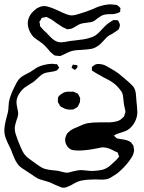

<svg xmlns="http://www.w3.org/2000/svg" viewBox="-23 -819 666 885"><path d="M502 -194Q502 -194 504 -192L510 -186Q514 -182 516 -181Q518 -180 524 -180Q530 -178 546 -176Q569 -172 579 -164Q582 -163 584 -158Q585 -156 588 -153Q591 -150 592 -147Q593 -145 593 -139Q595 -131 595 -126Q595 -120 590 -105Q579 -83 558.5 -59.5Q538 -36 515 -18Q497 -6 486.5 0Q476 6 463 8Q457 9 444 9Q427 9 418 8Q381 8 354 13Q338 16 321.5 25Q305 34 302 36Q294 40 284.5 43.5Q275 47 266 46Q264 46 259.5 44.5Q255 43 253 42Q248 40 227 31Q220 27 206 21Q197 18 183.5 14.5Q170 11 162 8Q150 4 138.5 -4Q127 -12 124 -14Q109 -24 107 -25Q102 -29 90.5 -36Q79 -43 70.5 -50Q62 -57 57 -65Q49 -76 42.5 -91.5Q36 -107 34 -112Q29 -127 24 -137Q11 -162 4 -180.5Q-3 -199 -3 -218Q-3 -239 7 -277L13 -300Q15 -308 15.5 -314Q16 -320 16 -324Q16 -332 18 -348Q23 -377 43 -417Q54 -441 62 -451Q69 -460 78 -466Q87 -472 98 -477.5Q109 -483 116 -487Q123 -491 133.5 -498.5Q144 -506 152 -510Q180 -523 216 -525Q223 -525 233 -523Q234 -523 235.5 -523.5Q237 -524 239 -523Q243 -521 245 -514Q250 -509 250 -508L249 -506Q246 -503 242 -497Q238 -493 232.5 -492Q227 -491 225 -490Q217 -488 204.5 -486.5Q192 -485 183 -482Q170 -477 157 -464.5Q144 -452 137 -446Q133 -442 113 -430Q93 -417 90 -415Q74 -402 62 -381Q53 -365 53 -347Q53 -338 57 -320Q61 -302 61 -294Q60 -281 53 -264Q45 -240 45 -228Q45 -211 52.5 -191.5Q60 -172 61 -168Q64 -161 72.5 -140Q81 -119 92 -105Q100 -95 113 -86Q126 -77 131 -73Q137 -69 152.5 -57.5Q168 -46 182 -41Q200 -36 222 -34Q226 -34 234 -33Q242 -32 247 -31Q253 -30 265 -26.5Q277 -23 286 -23Q291 -23 298 -25Q305 -27 309 -28Q335 -35 353 -35Q359 -35 375 -33Q389 -31 396 -31Q426 -31 451 -37Q467 -42 477.5 -50Q488 -58 508 -77Q513 -81 521 -91Q526 -96 526 -97Q527 -98 525.5 -99.5Q524 -101 524 -102Q523 -104 522 -108.5Q521 -113 520 -115Q518 -117 513 -119Q508 -121 506 -122Q479 -137 461 -139L452 -140Q446 -140 423 -135Q386 -127 344 -125Q318 -125 306 -129Q291 -136 283 -151.5Q275 -167 278 -184Q278 -185 281 -191Q283 -198 286 -203Q286 -203 294 -211Q307 -223 328 -231Q362 -247 380 -251Q403 -255 437 -255H482Q517 -257 532 -267L541 -275Q542 -276 545 -278.5Q548 -281 549 -283Q551 -285 551 -291Q552 -294 553.5 -297.5Q555 -301 555 -305Q555 -310 553 -316Q552 -322 550 -330Q548 -338 547 -348Q546 -354 545 -368Q544 -382 540 -391Q539 -394 536.5 -397.5Q534 -401 533 -402Q518 -424 496 -439Q488 -445 476.5 -451Q465 -457 461 -459Q452 -463 444.5 -468Q437 -473 430 -476L410 -488Q403 -492 402 -493Q400 -495 400.5 -500.5Q401 -506 401 -507L400 -510Q401 -511 402.5 -512Q404 -513 405 -514Q408 -516 411 -518Q414 -520 417 -522Q421 -524 431 -524Q441 -524 452 -521Q462 -519 486 -504Q490 -502 507 -491.5Q524 -481 537 -469L570 -441Q573 -438 581.5 -430Q590 -422 594 -416Q600 -406 602 -394.5Q604 -383 604.5 -371Q605 -359 606 -352Q607 -343 608.5 -327.5Q610 -312 610 -302Q610 -278 597.5 -255Q585 -232 564 -219Q555 -214 540 -209.5Q525 -205 517 -202Q509 -199 504 -195Q502 -195 502 -194ZM307 -506Q306 -507 310 -514Q310 -516 311 -518Q312 -520 313 -521Q315 -522 319 -520Q331 -520 333 -518Q334 -516 334 -513Q334 -510 333 -507Q323 -497 323 -497Q321 -497 318 -499Q315 -501 314 -502Q313 -503 310.5 -504Q308 -505 307 -506ZM256 -383Q258 -384 263.5 -388Q269 -392 273 -393Q285 -398 305 -396Q307 -396 310 -396.5Q313 -397 317 -396Q322 -394 325.5 -392Q329 -390 331 -389Q334 -389 336 -387Q337 -386 341 -378L346 -368Q347 -366 346.5 -364Q346 -362 346 -360Q346 -351 345 -347L340 -337Q338 -330 335 -327Q334 -325 331.5 -324Q329 -323 328 -322Q318 -316 316 -315Q313 -314 306 -314Q284 -312 266 -323Q256 -328 254 -330L249 -340Q248 -341 246 -344Q244 -347 244 -349Q243 -351 243.5 -354.5Q244 -358 244 -360Q244 -369 245 -371Q246 -375 256 -383ZM525 -686Q524 -683 517 -678Q514 -676 494 -663Q478 -655 471 -649Q466 -644 462 -639.5Q458 -635 454 -631Q447 -623 439 -615.5Q431 -608 423 -604Q411 -596 396 -593.5Q381 -591 351 -589Q346 -589 333.5 -588Q321 -587 313 -585Q301 -583 287.5 -576Q274 -569 269 -567Q266 -566 262.5 -564Q259 -562 254 -561H251L239 -562Q233 -562 230 -563Q230 -563 221 -569Q209 -578 197 -594L183 -609Q176 -617 158 -629Q140 -641 132 -648Q120 -661 112.5 -678Q105 -695 105 -712Q105 -718 107 -728Q111 -744 123 -759Q126 -763 142 -777Q146 -781 156 -785Q168 -791 181 -791Q193 -791 212 -784Q231 -777 250 -768Q266 -760 281.5 -754Q297 -748 306 -748Q321 -748 345 -756Q367 -762 407 -778Q414 -782 430 -788Q463 -799 487 -799Q493 -799 507 -797Q514 -797 517 -795Q520 -794 522 -791.5Q524 -789 526 -788Q532 -782 532 -782Q533 -781 532 -778Q531 -775 531 -774Q531 -773 531.5 -769.5Q532 -766 530 -764L523 -760Q508 -755 499 -754Q494 -754 476 -753.5Q458 -753 444 -746Q444 -746 426 -734Q413 -723 408 -721Q398 -716 375 -714Q355 -712 345 -708Q339 -705 330.5 -700Q322 -695 317 -692L307 -687Q305 -686 301 -686Q297 -686 295 -685L286 -684L279 -688Q265 -693 255 -701L235 -714Q217 -729 199 -737L191 -741Q189 -741 177 -738Q173 -738 171 -737Q169 -736 167 -732Q165 -728 164 -726Q159 -721 159 -719V-717Q159 -713 161 -709Q161 -701 162 -698L169 -690Q176 -681 192 -667Q197 -662 208 -650Q219 -638 231.5 -631Q244 -624 258 -624Q268 -624 281 -626.5Q294 -629 300 -630L326 -633Q366 -637 386 -643Q405 -648 417 -656Q433 -667 448 -685Q469 -708 483 -716Q486 -718 491 -721.5Q496 -725 499 -726Q502 -727 506 -726.5Q510 -726 512 -726Q519 -726 520 -725Q522 -724 522 -723Q522 -722 523 -721Q529 -711 530 -703Q527 -689 525 -686Z"/></svg>

Font: Rubik-Burned
Style: Regular
Weight: 400
Designer: NaN (generative design), Hubert & Fischer (Rubik source font outlines)
Foundry: NaN, Hubert & Fischer
Version: Version 1.000